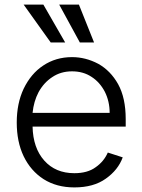

<svg xmlns="http://www.w3.org/2000/svg" viewBox="-20 -804 621 837"><path d="M170 -23Q114 -59 83 -123Q53 -186 53 -270Q53 -353 83 -417Q115 -483 168 -518Q223 -555 294 -555Q353 -555 408 -526Q462 -496 495 -437Q528 -377 528 -285V-252H122Q124 -159 173 -104Q222 -49 304 -49Q362 -49 397 -75Q433 -100 450 -139L515 -118Q495 -63 441 -25Q388 13 304 13Q227 13 170 -23ZM437 -404Q415 -446 379 -469Q343 -493 294 -493Q245 -493 208 -468Q171 -444 148 -402Q127 -362 122 -312H458Q458 -362 437 -404ZM324 -784 390 -619H328L238 -784ZM169 -784 264 -619H201L83 -784Z"/></svg>

Font: Sinter Normal
Style: Regular
Weight: 350
Foundry: Adobe & rsms
Version: Version 1.000